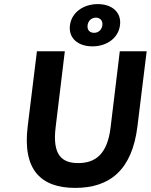

<svg xmlns="http://www.w3.org/2000/svg" viewBox="-20 -904 735 936"><path d="M650 -288 695 -654H564L519 -282C503 -148 441 -109 361 -109C282 -109 235 -148 251 -282L296 -654H160L115 -288C89 -75 180 12 347 12C515 12 624 -75 650 -288ZM457 -884C386 -884 329 -843 321 -781C313 -718 360 -678 431 -678C500 -678 557 -718 565 -781C573 -843 527 -884 457 -884ZM448 -818C467 -818 482 -804 479 -781C476 -757 458 -744 439 -744C418 -744 404 -757 407 -781C410 -804 427 -818 448 -818Z"/></svg>

Font: Falling Sky
Style: SeBdObl
Weight: 600
Designer: Paul D. Hunt
Foundry: Adobe Systems Incorporated
Version: Version 1.02